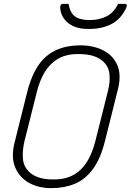

<svg xmlns="http://www.w3.org/2000/svg" viewBox="-20 -955 677 995"><path d="M396 -720Q463 -720 514 -694.5Q565 -669 587.5 -618.5Q610 -568 591 -492L525 -228Q502 -134 462 -79.5Q422 -25 367.5 -2.5Q313 20 246 20Q178 20 128.5 -8.5Q79 -37 58 -89.5Q37 -142 55 -214L121 -478Q153 -606 220 -663Q287 -720 396 -720ZM106 -220Q96 -177 98.5 -136Q101 -95 128 -67Q146 -48 177.5 -36.5Q209 -25 257 -25Q323 -25 366 -51.5Q409 -78 435 -123.5Q461 -169 475 -227L540 -486Q551 -530 547.5 -569Q544 -608 518 -633Q499 -653 466.5 -664Q434 -675 385 -675Q322 -675 279.5 -649.5Q237 -624 211 -580Q185 -536 171 -479ZM592 -935H625Q644 -935 633 -912Q605 -854 556 -829.5Q507 -805 443 -805H435Q374 -805 335.5 -834Q297 -863 292 -912Q290 -935 308 -935H335Q343 -889 368.5 -870Q394 -851 446 -851Q493 -851 531.5 -870Q570 -889 592 -935Z"/></svg>

Font: Recursive Mn Lnr St Lt
Style: Italic
Weight: 300
Italic angle: -15°
Monospace: yes
Version: Version 1.079;hotconv 1.0.112;makeotfexe 2.5.65598; ttfautoh